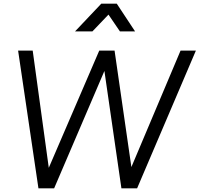

<svg xmlns="http://www.w3.org/2000/svg" viewBox="-20 -1019 1080 1039"><path d="M480 -849 567 -940 629 -849H711L612 -999H528L386 -849ZM273 0 545 -635 637 0H722L1040 -745H957L691 -115L600 -745H517L244 -111L157 -745H78L188 0Z"/></svg>

Font: Plus Jakarta Sans
Style: Italic
Weight: 400
Italic angle: -8°
Designer: Gumpita Rahayu
Foundry: Tokotype
Version: Version 2.071;gftools[0.9.30]